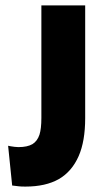

<svg xmlns="http://www.w3.org/2000/svg" viewBox="-20 -680 382 710"><path d="M25 6 10 -141Q18 -139 34 -137Q42 -136 48 -136Q81 -136 100 -147Q118 -158 126 -182Q133 -204 133 -244V-660H295V-243Q295 -158 271 -103Q246 -46 198 -18Q149 10 74 10Q57 10 50 9Q38 7 25 6Z"/></svg>

Font: Bricolage Grotesque 36pt ExtraBold
Style: Regular
Weight: 800
Designer: Mathieu Triay
Foundry: Atelier Triay
Version: Version 1.000;gftools[0.9.30]